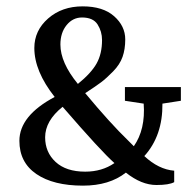

<svg xmlns="http://www.w3.org/2000/svg" viewBox="-20 -577 602 604"><path d="M373 -260V-303H549V-260L491 -251Q492 -150 434 -86Q479 -44 528 -40V-4Q512 5 472 5Q425 5 376 -34Q324 7 241 7Q148 7 94.5 -29.5Q41 -66 41 -134Q41 -213 152 -272Q88 -353 88 -426Q88 -481 131.5 -519Q175 -557 240 -557Q304 -557 339 -526Q374 -495 374 -453Q374 -422 365.5 -398Q357 -374 336 -352.5Q315 -331 298.5 -318.5Q282 -306 248 -284Q326 -190 384 -134L401 -117Q438 -170 432 -251ZM248 -37Q301 -37 340 -64Q298 -101 177 -241Q122 -197 122 -145Q122 -98 155 -67.5Q188 -37 248 -37ZM170 -437Q170 -380 225 -313Q267 -347 284 -377.5Q301 -408 301 -451Q301 -478 287 -500Q273 -522 238 -522Q209 -522 189.5 -498Q170 -474 170 -437Z"/></svg>

Font: Aikya Medium
Style: Regular
Weight: 500
Designer: Neelakash Kshetrimayum (Latin subset based on Merriweather by Eben Sorkin)
Foundry: Brand New Type
Version: Version 1.00 b005